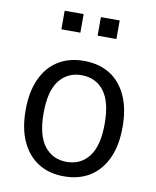

<svg xmlns="http://www.w3.org/2000/svg" viewBox="-80 -755 671 826"><g transform="rotate(10 255.5 -342.0)"><path d="M255.5 8.9Q190.5 8.9 143.2 -20.9Q95.9 -50.8 70.1 -107Q44.2 -163.2 44.2 -243.4Q44.2 -323.6 70.1 -380.1Q95.9 -436.6 143.2 -465.9Q190.5 -495.3 255.5 -495.3Q321.2 -495.3 368.6 -465.9Q416 -436.6 441.8 -380.1Q467.7 -323.6 467.7 -243.4Q467.7 -163.2 441.8 -107Q416 -50.8 368.6 -20.9Q321.2 8.9 255.5 8.9ZM255.5 -54.4Q317.9 -54.4 353.6 -101.2Q389.4 -148 389.4 -243.9Q389.4 -340.5 353.6 -386.7Q317.9 -432.9 255.5 -432.9Q194.6 -432.9 158.5 -386.7Q122.5 -340.5 122.5 -243.9Q122.5 -148 158.5 -101.2Q194.6 -54.4 255.5 -54.4ZM293.6 -612.1V-693.3H375.8V-612.1ZM135.4 -612.1V-693.3H218.3V-612.1Z"/></g></svg>

Font: Nunito Sans 12pt ExtraLight SemiCondensed
Style: Regular
Weight: 200
Width: 4
Version: Version 3.101;gftools[0.9.27]